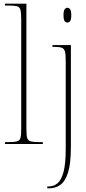

<svg xmlns="http://www.w3.org/2000/svg" viewBox="-20 -780 467 1040"><path d="M345 -658Q336 -658 330 -666Q324 -674 324 -698Q324 -721 330 -729.5Q336 -738 345 -738Q354 -738 360 -729.5Q366 -721 366 -698Q366 -674 360 -666Q354 -658 345 -658ZM236 240V230H243Q272 230 292.5 212Q313 194 324.5 150Q336 106 336 27V-449Q336 -484 332 -500Q328 -516 315.5 -521Q303 -526 277 -526H264V-536H364V15Q364 106 348.5 154.5Q333 203 306.5 221.5Q280 240 247 240ZM7 0V-10H18Q55 -10 71 -14Q87 -18 91 -33.5Q95 -49 95 -84V-672Q95 -709 91 -725.5Q87 -742 72.5 -746Q58 -750 28 -750H7V-760H123V-84Q123 -49 127 -33.5Q131 -18 147.5 -14Q164 -10 200 -10H212V0Z"/></svg>

Font: Noto Serif Display Condensed Thin
Style: Regular
Weight: 100
Width: 3
Designer: Monotype Design Team
Foundry: Monotype Imaging Inc.
Version: Version 2.009